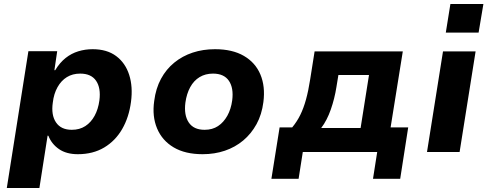

<svg xmlns="http://www.w3.org/2000/svg" viewBox="-20 -760 2441 960"><path d="M14 180 122 -504H266L252 -409H256Q279 -447 308 -470Q337 -493 371.5 -503.5Q406 -514 443 -514Q515 -514 561 -479.5Q607 -445 626 -385.5Q645 -326 635 -251Q625 -174 591 -115Q557 -56 501 -22.5Q445 11 369 11Q312 11 275 -14.5Q238 -40 222 -81L218 -82L177 180ZM339 -111Q378 -111 406.5 -129.5Q435 -148 453 -181Q471 -214 477 -258Q485 -320 460.5 -356Q436 -392 381 -392Q343 -392 314.5 -374.5Q286 -357 267.5 -324Q249 -291 244 -247Q235 -185 260 -148Q285 -111 339 -111Z M993 11Q906 11 848.5 -23Q791 -57 765.5 -117.5Q740 -178 751 -255Q759 -318 785 -366Q811 -414 851.5 -447Q892 -480 943.5 -497Q995 -514 1055 -514Q1142 -514 1199.5 -480.5Q1257 -447 1282 -387.5Q1307 -328 1297 -250Q1289 -187 1262.5 -139Q1236 -91 1196 -57.5Q1156 -24 1104.5 -6.5Q1053 11 993 11ZM1003 -111Q1042 -111 1070 -129.5Q1098 -148 1116.5 -181Q1135 -214 1141 -258Q1149 -320 1124.5 -356Q1100 -392 1045 -392Q1007 -392 978 -374.5Q949 -357 931 -324Q913 -291 907 -247Q899 -185 923.5 -148Q948 -111 1003 -111Z M1337 134 1378 -123H1441Q1465 -152 1481.5 -185.5Q1498 -219 1510 -262.5Q1522 -306 1531 -364L1553 -503H1994L1933 -123H2021L1981 134H1845L1866 0H1494L1473 134ZM1586 -120H1783L1825 -385H1672L1662 -324Q1653 -267 1634 -212.5Q1615 -158 1586 -120Z M2209 -597 2232 -740H2397L2373 -597ZM2115 0 2195 -503H2358L2278 0Z"/></svg>

Font: Nunito Sans 7pt ExtraBold
Style: Italic
Weight: 800
Italic angle: -9°
Designer: Vernon Adams
Foundry: Vernon Adams
Version: Version 3.101;gftools[0.9.27]